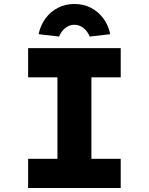

<svg xmlns="http://www.w3.org/2000/svg" viewBox="-20 -941 745 961"><path d="M120.7 0V-146.1H267.5V-553.9H120.7V-700H584.2V-553.9H437.5V-146.1H584.2V0ZM275.9 -757.9 173.2 -769.9Q182.8 -815.1 207.9 -849Q233 -883 270.2 -902Q307.4 -921.1 352.5 -921.1Q398.5 -921.1 435.2 -902Q471.9 -883 497.2 -849Q522.5 -815.1 531.7 -769.9L429 -757.9Q419.1 -783.5 398.4 -800.3Q377.7 -817.1 352.5 -817.1Q327.2 -817.1 306.5 -800.3Q285.8 -783.5 275.9 -757.9Z"/></svg>

Font: Lexend Exa
Style: Regular
Weight: 400
Designer: Bonnie Shaver-Troup, Thomas Jockin
Foundry: Lexend
Version: Version 1.007